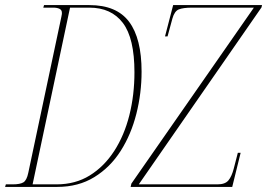

<svg xmlns="http://www.w3.org/2000/svg" viewBox="-38 -734 1049 754"><path d="M-18 0 -15 -10H12Q41 -10 54 -18Q67 -26 73 -55L203 -668Q205 -676 205 -679Q205 -682 205 -684Q205 -695 195.5 -699.5Q186 -704 171 -704H132L135 -714H313Q420 -714 469 -648.5Q518 -583 518 -453Q518 -368 497.5 -287Q477 -206 436 -141.5Q395 -77 332.5 -38.5Q270 0 187 0ZM184 -10Q258 -10 314.5 -45Q371 -80 410.5 -141Q450 -202 470 -281.5Q490 -361 490 -450Q490 -584 444.5 -644Q399 -704 313 -704H237L90 -10ZM475 0 478 -13 959 -704H716Q681 -704 664 -697Q647 -690 639 -661L620 -591H610L642 -714H991L989 -705L507 -10H816Q846 -10 859 -25.5Q872 -41 880 -72L896 -134H907L874 0Z"/></svg>

Font: Noto Serif Display ExtraCondensed Thin
Style: Italic
Weight: 100
Width: 2
Italic angle: -12°
Designer: Monotype Design Team
Foundry: Monotype Imaging Inc.
Version: Version 2.009